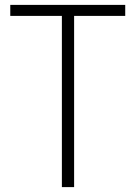

<svg xmlns="http://www.w3.org/2000/svg" viewBox="-20 -765 554 785"><path d="M233 0H283V-700H492V-745H22V-700H233Z"/></svg>

Font: Plus Jakarta Sans ExtraLight
Style: Regular
Weight: 200
Designer: Gumpita Rahayu
Foundry: Tokotype
Version: Version 2.004; ttfautohint (v1.8.3)